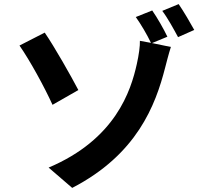

<svg xmlns="http://www.w3.org/2000/svg" viewBox="-20 -849 996 936"><path d="M362 -410C327 -477 245 -622 198 -690L75 -627C126 -554 197 -424 236 -338ZM796 -670C779 -706 746 -764 722 -798L642 -766C667 -731 697 -680 716 -640L662 -650C663 -626 657 -581 647 -537C618 -406 543 -170 217 -32L332 67C647 -96 738 -335 785 -519C790 -538 802 -586 813 -620L721 -639ZM771 -796C797 -762 827 -707 848 -668L927 -703C909 -736 875 -794 851 -829Z"/></svg>

Font: Kinto Sans
Style: Bold
Weight: 700
Designer: Authors: Ryoko NISHIZUKA  (kana & ideographs); Paul D. Hunt (Latin, Greek & Cyrillic); Wenlong ZHANG  (bopomofo); Sandol
Foundry: Adobe Systems Incorporated, ookami Inc.
Version: Version 0.001